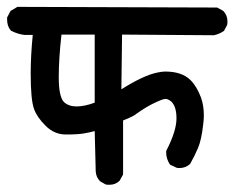

<svg xmlns="http://www.w3.org/2000/svg" viewBox="-31 -586 669 548"><path d="M56.6 -376Q56.6 -427.7 62.5 -486.3Q57.6 -486.3 52.2 -486.3Q46.9 -486.3 39.1 -486.3Q20.5 -488.3 1 -498L-1 -500Q-10.7 -511.7 -10.7 -530.3Q-10.7 -532.2 -10.7 -536.1L-1 -554.7L18.6 -566.4L588.9 -564.5L606.4 -554.7Q618.2 -542 618.2 -525.4Q618.2 -517.6 617.2 -514.6L608.4 -498Q594.7 -488.3 579.1 -485.4L317.4 -487.3L315.4 -331.1Q378.9 -371.1 418 -378.9Q431.6 -381.8 440.4 -381.8Q488.3 -381.8 512.7 -357.4Q531.2 -338.9 543 -306.6Q550.8 -284.2 550.8 -256.8Q550.8 -244.1 548.8 -229.5Q543.9 -186.5 534.2 -163.6Q524.4 -140.6 511.7 -118.2Q499 -106.4 481.4 -106.4Q474.6 -106.4 472.7 -107.4L454.1 -116.2Q443.4 -132.8 443.4 -149.4Q443.4 -151.4 443.4 -155.3Q472.7 -211.9 472.7 -248Q472.7 -283.2 457 -296.9Q448.2 -303.7 441.4 -303.7Q432.6 -303.7 401.4 -288.1Q384.8 -279.3 371.1 -270Q357.4 -260.7 350.6 -255.9Q335.9 -248 320.3 -242.2V-87.9L310.5 -70.3Q298.8 -58.6 281.2 -58.6Q273.4 -58.6 270.5 -59.6L254.9 -68.4Q243.2 -80.1 242.2 -96.7L239.3 -211.9Q225.6 -208 208 -205.1Q190.4 -202.1 157.2 -202.1Q124 -202.1 99.1 -227.1Q74.2 -252 66.4 -274.4Q56.6 -299.8 56.6 -376ZM144.5 -487.3Q136.7 -419.9 136.7 -365.2Q136.7 -310.5 151.4 -294.9Q165 -282.2 187.5 -282.2Q210 -282.2 239.3 -293V-487.3Z"/></svg>

Font: JasonHandwriting2
Style: SemiBold
Weight: 600
Version: Version 1.04.7